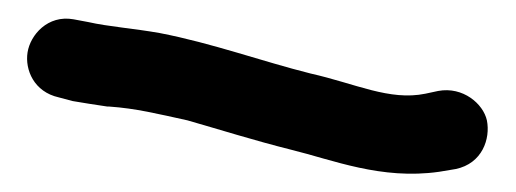

<svg xmlns="http://www.w3.org/2000/svg" viewBox="-20 -66 562 209"><path d="M99 50C128 52 152 58 184 65C219 75 257 87 297 97C342 108 395 130 458 121L476 118C505 112 514 85 510 65C506 47 484 28 457 33L443 36C404 44 367 25 318 14C266 1 211 -19 154 -30C126 -35 98 -37 76 -42L60 -45C32 -50 13 -28 10 -9C7 10 17 34 44 40L59 44C71 46 83 48 97 50Z"/></svg>

Font: Stray Cat
Style: Blk
Weight: 900
Version: Version 1.0